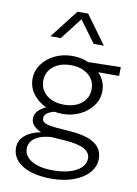

<svg xmlns="http://www.w3.org/2000/svg" viewBox="-104 -818 791 1110"><g transform="rotate(10 292.0 -263.5)"><path d="M276 225Q222 225 179.2 215Q136.5 205 106.5 186.5Q76.5 168 60.8 142Q45 116 45 84Q45 57 59 34.5Q73 12 101.2 -4.2Q129.5 -20.5 172 -29Q142 -42.5 127 -59.8Q112 -77 112 -100Q112 -119 122.8 -135Q133.5 -151 153.8 -164Q174 -177 202.5 -186Q231 -195 266 -199L285 -165Q251.5 -165 225.5 -158.5Q199.5 -152 184.8 -140.2Q170 -128.5 170 -112Q170 -89.5 194.8 -81.2Q219.5 -73 256 -70L338 -64Q400 -59.5 442.2 -44.2Q484.5 -29 506.2 -2Q528 25 528 65Q528 98.5 509.8 127.8Q491.5 157 458 178.8Q424.5 200.5 378.2 212.8Q332 225 276 225ZM275 176Q364.5 176 415.2 147Q466 118 466 73Q466 38.5 429.5 18.8Q393 -1 321 -6L236 -12Q195.5 -9.5 166.5 2.2Q137.5 14 122.2 33.5Q107 53 107 78Q107 107 127.2 129Q147.5 151 185 163.5Q222.5 176 275 176ZM275 -155Q218.5 -155 172 -177.8Q125.5 -200.5 97.8 -239Q70 -277.5 70 -325Q70 -372.5 97.8 -411Q125.5 -449.5 172 -472.2Q218.5 -495 275 -495Q331.5 -495 378 -472.2Q424.5 -449.5 452.2 -411Q480 -372.5 480 -325Q480 -277.5 452.2 -239Q424.5 -200.5 378 -177.8Q331.5 -155 275 -155ZM275 -209Q317.5 -209 349.5 -223.5Q381.5 -238 399.2 -264.2Q417 -290.5 417 -325Q417 -377 378 -409Q339 -441 275 -441Q232.5 -441 200.5 -426.2Q168.5 -411.5 150.8 -385.5Q133 -359.5 133 -325Q133 -273.5 172.2 -241.2Q211.5 -209 275 -209ZM353 -428 333 -475 561 -480 560 -428ZM129 -585 259 -752H321L443 -585H383L289 -713L190 -585Z"/></g></svg>

Font: Geologica Roman Thin
Style: Regular
Weight: 250
Designer: Sindre Bremnes, Frode Helland
Foundry: Monokrom Skriftforlag AS
Version: Version 1.010;gftools[0.9.28]